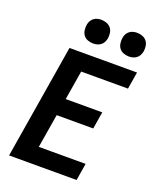

<svg xmlns="http://www.w3.org/2000/svg" viewBox="-172 -1060 944 1160"><g transform="rotate(20 300.0 -480.5)"><path d="M31 0 152 -735H586L568 -625H267L236 -437H471L453 -327H218L182 -110H483L465 0ZM506 -809Q488 -809 471 -815.5Q454 -822 444 -835.5Q434 -849 431.5 -867Q429 -885 432 -903Q434 -916 440.5 -927.5Q447 -939 457.5 -947Q468 -955 480.5 -958Q493 -961 505 -961Q523 -961 540 -954.5Q557 -948 567.5 -934.5Q578 -921 580.5 -903Q583 -885 580 -867Q577 -854 571 -842.5Q565 -831 554 -823Q543 -815 530.5 -812Q518 -809 506 -809ZM276 -809Q258 -809 241 -815.5Q224 -822 214 -835.5Q204 -849 201.5 -867Q199 -885 202 -903Q204 -916 210.5 -927.5Q217 -939 227.5 -947Q238 -955 250.5 -958Q263 -961 275 -961Q293 -961 310 -954.5Q327 -948 337.5 -934.5Q348 -921 350.5 -903Q353 -885 350 -867Q347 -854 341 -842.5Q335 -831 324 -823Q313 -815 300.5 -812Q288 -809 276 -809Z"/></g></svg>

Font: Iosevka XBd Ex Obl
Style: Regular
Weight: 800
Width: 7
Italic angle: -9°
Monospace: yes
Designer: Belleve Invis
Foundry: Belleve Invis
Version: Version 32.5.0; ttfautohint (v1.8.4)